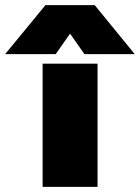

<svg xmlns="http://www.w3.org/2000/svg" viewBox="-139 -728 545 748"><path d="M38 -708H230L386 -517H190L134 -597L78 -517H-119ZM27 -480H241V0H27Z"/></svg>

Font: Readiness Black
Style: Regular
Weight: 900
Designer: Katatrad Team
Foundry: CadsonDemak
Version: Version 1.00;April 23, 2019;FontCreator 11.5.0.2425 64-bit; 